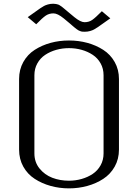

<svg xmlns="http://www.w3.org/2000/svg" viewBox="-20 -1011 748 1041"><path d="M360.4 -882.3 325.2 -911.6Q292 -938.5 270 -938.5Q246.1 -938.5 228 -926.3Q210 -914.1 176.3 -879.4L130.4 -918L197.8 -965.8Q210.4 -974.1 218.3 -978.5Q226.1 -982.9 239.5 -986.8Q252.9 -990.7 268.6 -990.7Q276.9 -990.7 283.9 -989.3Q291 -987.8 295.7 -986.3Q300.3 -984.9 307.6 -979.7Q314.9 -974.6 318.6 -971.9Q322.3 -969.2 332.5 -960.4Q342.8 -951.7 348.1 -947.3L383.3 -918Q417 -890.6 438.5 -890.6Q462.4 -890.6 480.2 -903.1Q498 -915.5 532.2 -950.2L578.1 -911.6L510.3 -863.8Q497.6 -855.5 489.7 -851.1Q481.9 -846.7 468.5 -842.8Q455.1 -838.9 439.5 -838.9Q432.1 -838.9 426.5 -839.4Q420.9 -839.8 415 -842.3Q409.2 -844.7 405.8 -846.2Q402.3 -847.7 395.8 -852.8Q389.2 -857.9 386 -860.4Q382.8 -862.8 373.8 -870.6Q364.7 -878.4 360.4 -882.3ZM541.5 -179.2V-603Q541.5 -638.7 525.6 -667.2Q509.8 -695.8 482.9 -713.6Q456.1 -731.4 423.1 -740.7Q390.1 -750 354 -750Q317.9 -750 284.9 -740.7Q252 -731.4 225.1 -713.6Q198.2 -695.8 182.4 -667.2Q166.5 -638.7 166.5 -603V-179.2Q166.5 -131.8 194.3 -97.4Q222.2 -63 263.7 -47.1Q305.2 -31.2 354 -31.2Q389.6 -31.2 422.9 -40.8Q456.1 -50.3 482.7 -68.1Q509.3 -85.9 525.4 -114.7Q541.5 -143.6 541.5 -179.2ZM625 -582.5V-200.2Q625 -148.4 601.8 -107.4Q578.6 -66.4 540 -41.3Q501.5 -16.1 453.6 -2.9Q405.8 10.3 354 10.3Q302.2 10.3 254.6 -2.9Q207 -16.1 168.2 -41.3Q129.4 -66.4 106.4 -107.4Q83.5 -148.4 83.5 -200.2V-582.5Q83.5 -633.8 106.4 -674.8Q129.4 -715.8 168.2 -740.7Q207 -765.6 254.4 -778.6Q301.8 -791.5 354 -791.5Q406.2 -791.5 453.6 -778.6Q501 -765.6 539.8 -740.7Q578.6 -715.8 601.8 -674.8Q625 -633.8 625 -582.5Z"/></svg>

Font: Resagnicto
Style: Regular
Weight: 500
Version: Version 0.9991